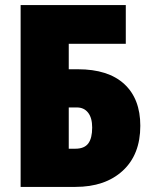

<svg xmlns="http://www.w3.org/2000/svg" viewBox="-20 -734 600 754"><path d="M61 -714H474V-562H250V-462H286Q405 -462 468 -404Q531 -346 531 -240Q531 -127 462 -63.5Q393 0 276 0H61ZM276 -150Q311 -150 326.5 -170.5Q342 -191 342 -233Q342 -271 326 -291.5Q310 -312 282 -312H250V-150Z"/></svg>

Font: Noto Sans Display Black Narrow
Style: Regular
Weight: 900
Width: 4
Designer: Monotype Design team
Foundry: Monotype Imaging Inc.
Version: Version 1.000